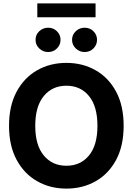

<svg xmlns="http://www.w3.org/2000/svg" viewBox="-20 -1111 789 1141"><path d="M374.5 9.8Q277.8 9.8 200.7 -34.2Q123.5 -78.1 78.6 -161.6Q33.7 -245.1 33.7 -363.3Q33.7 -482.4 78.6 -565.9Q123.5 -649.4 200.7 -693.4Q277.8 -737.3 374.5 -737.3Q471.2 -737.3 548.3 -693.4Q625.5 -649.4 670.2 -565.9Q714.8 -482.4 714.8 -363.3Q714.8 -244.6 670.2 -161.1Q625.5 -77.6 548.3 -33.9Q471.2 9.8 374.5 9.8ZM374.5 -126Q458.5 -126 508.8 -187Q559.1 -248 559.1 -363.3Q559.1 -479 508.8 -540.3Q458.5 -601.6 374.5 -601.6Q291 -601.6 240.2 -540.3Q189.5 -479 189.5 -363.3Q189.5 -248 240.2 -187Q291 -126 374.5 -126ZM266.1 -801.8Q235.4 -801.8 213.1 -823.2Q190.9 -844.7 191.4 -874Q190.9 -904.3 213.1 -925.3Q235.4 -946.3 266.1 -946.3Q296.9 -946.3 318.4 -925.3Q339.8 -904.3 339.8 -874Q339.8 -844.7 318.4 -823.2Q296.9 -801.8 266.1 -801.8ZM482.9 -801.8Q452.1 -801.8 430.2 -823.2Q408.2 -844.7 408.2 -874Q408.2 -904.3 430.2 -925.3Q452.1 -946.3 482.9 -946.3Q514.2 -946.3 535.4 -925.3Q556.6 -904.3 556.6 -874Q556.6 -844.7 535.4 -823.2Q514.2 -801.8 482.9 -801.8ZM547.9 -1090.8V-1008.3H201.7V-1090.8Z"/></svg>

Font: Inter Tight
Style: Bold
Weight: 700
Designer: Rasmus Andersson
Foundry: rsms
Version: Version 3.004; ttfautohint (v1.8.4.7-5d5b)